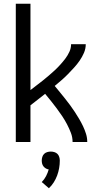

<svg xmlns="http://www.w3.org/2000/svg" viewBox="-20 -755 540 1021"><path d="M64 0V-735H142V-276Q158 -289 175 -301.5Q192 -314 208 -327Q224 -340 240 -353.5Q256 -367 271.5 -381.5Q287 -396 301 -411.5Q315 -427 327.5 -443.5Q340 -460 349 -479.5Q358 -499 358 -520H436Q436 -496 426.5 -474Q417 -452 403.5 -432.5Q390 -413 374 -395.5Q358 -378 341.5 -361Q325 -344 307 -328.5Q289 -313 271 -298Q285 -281 299 -264Q313 -247 326.5 -230Q340 -213 353 -195.5Q366 -178 378 -159.5Q390 -141 401 -122.5Q412 -104 421.5 -84Q431 -64 437.5 -43Q444 -22 444 0H366Q366 -25 357 -48.5Q348 -72 336.5 -94Q325 -116 311 -137Q297 -158 282 -178Q267 -198 251.5 -217.5Q236 -237 220 -256Q200 -240 180.5 -225Q161 -210 142 -195V0ZM240 246 202 213Q216 199 225 181.5Q234 164 239 146Q231 145 223.5 140.5Q216 136 211 129.5Q206 123 204 115Q202 107 202 99Q202 89 205 79.5Q208 70 214.5 63.5Q221 57 230.5 54Q240 51 250 51Q260 51 269.5 54Q279 57 285.5 63.5Q292 70 295 79.5Q298 89 298 99Q298 119 294.5 139Q291 159 284 178Q277 197 266 214.5Q255 232 240 246Z"/></svg>

Font: Iosevka Term Curly
Style: Regular
Weight: 400
Designer: Belleve Invis
Foundry: Belleve Invis
Version: Version 32.3.0